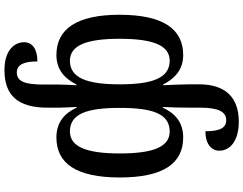

<svg xmlns="http://www.w3.org/2000/svg" viewBox="-132 -680 1064 839"><g transform="rotate(-90 399.5 -260.0)"><path d="M288 252C393 252 451 194 451 79V34C450 -9 449 -43 447 -79H450C476 -28 515 9 579 9C693 9 755 -79 755 -269C755 -456 693 -545 579 -545C515 -545 476 -509 450 -457H447C448 -481 450 -507 450 -533V-601C450 -684 464 -718 503 -718C542 -718 551 -677 551 -628C606 -628 635 -651 635 -686C635 -727 602 -772 513 -772C404 -772 349 -715 349 -584V-533C349 -509 351 -483 352 -457H349C325 -509 285 -545 219 -545C105 -545 44 -458 44 -268C44 -78 105 9 219 9C285 9 325 -27 349 -80H352C350 -44 349 2 349 38V84C349 163 331 197 294 197C257 197 246 162 246 106C192 106 161 131 161 167C161 211 200 252 288 252ZM245 -50C177 -50 149 -123 149 -268C149 -411 177 -486 245 -486C324 -486 348 -408 348 -268C348 -128 324 -50 245 -50ZM554 -50C477 -50 451 -129 451 -268C451 -407 477 -486 554 -486C623 -486 650 -410 650 -269C650 -126 623 -50 554 -50Z"/></g></svg>

Font: Noto Serif Georgian Condensed Medium
Style: Regular
Weight: 500
Width: 3
Designer: Monotype Design Team, Akaki Razmadze
Foundry: Google LLC
Version: Version 2.003